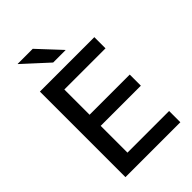

<svg xmlns="http://www.w3.org/2000/svg" viewBox="-243 -920 1014 1014"><g transform="rotate(-45 264.0 -413.0)"><path d="M170 0H71V-639H170ZM481 0H100.5V-84H481ZM470 -284H128V-367H470ZM477.5 -555.5H100V-639H477.5ZM322 -699 204 -825.5H91.5V-824L229 -698H322Z"/></g></svg>

Font: Anek Kannada Medium Medium
Style: Regular
Weight: 500
Version: Version 1.003